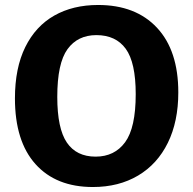

<svg xmlns="http://www.w3.org/2000/svg" viewBox="-20 -738 775 771"><path d="M40 -343Q40 -465 81.5 -549Q123 -633 198 -675.5Q273 -718 374 -718Q525 -718 610.5 -626.5Q696 -535 696 -367Q696 -250 654 -164.5Q612 -79 534.5 -33Q457 13 353 13Q205 13 122.5 -79Q40 -171 40 -343ZM525 -360Q525 -487 485 -542Q445 -597 367 -597Q292 -597 251 -540.5Q210 -484 210 -349Q210 -222 248.5 -165.5Q287 -109 364 -109Q440 -109 482.5 -167Q525 -225 525 -360Z"/></svg>

Font: Bitter Pro OGT
Style: Bold
Weight: 700
Designer: Sol Matas, and Bitter project Authors
Foundry: Sol Matas
Version: Version 2.110